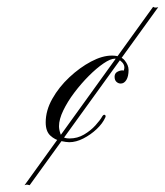

<svg xmlns="http://www.w3.org/2000/svg" viewBox="-20 -551 484 563"><path d="M308 -388Q334 -388 345.5 -374Q357 -360 357 -346Q357 -327 350.5 -316.5Q344 -306 334 -306Q327 -306 321.5 -311Q316 -316 316 -326Q316 -337 326 -341.5Q336 -346 343 -344Q348 -358 338 -368.5Q328 -379 317 -379Q304 -379 283.5 -365Q263 -351 240.5 -328.5Q218 -306 198 -279.5Q178 -253 165.5 -227Q153 -201 153 -181Q153 -171 157.5 -158Q162 -145 184 -145Q207 -145 226.5 -156.5Q246 -168 260 -183.5Q274 -199 280 -210Q284 -216 287.5 -214Q291 -212 289 -207Q281 -189 263.5 -172.5Q246 -156 224.5 -145Q203 -134 183 -134Q175 -134 158 -137.5Q141 -141 127.5 -153.5Q114 -166 114 -192Q114 -227 133.5 -261.5Q153 -296 183.5 -324.5Q214 -353 247 -370.5Q280 -388 308 -388ZM429 -531Q434 -527 444 -530L67 -8Q63 -9 60 -9.5Q57 -10 52 -8Z"/></svg>

Font: Kapakana
Style: Regular
Weight: 400
Designer: Kousuke Nagai
Version: Version 1.002